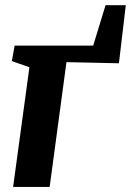

<svg xmlns="http://www.w3.org/2000/svg" viewBox="-20 -734 514 754"><path d="M394.5 -713.5H474L447 -485.5L241 -490L175 0H31.5L95.5 -470L26.5 -494L37.5 -555H346Z"/></svg>

Font: Merriweather ExtraBold
Style: Italic
Weight: 800
Italic angle: -7.8°
Version: Version 2.101